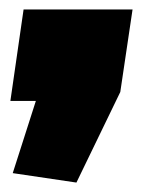

<svg xmlns="http://www.w3.org/2000/svg" viewBox="-20 -214 351 407"><path d="M261 -194 235 -19 142 173 7 153 56 0H2L30 -194Z"/></svg>

Font: Pathway Extreme 28pt Black
Style: Italic
Weight: 900
Italic angle: -8°
Designer: Eduardo Rodriguez Tunni
Foundry: Eduardo Rodriguez Tunni
Version: Version 1.001;gftools[0.9.26]